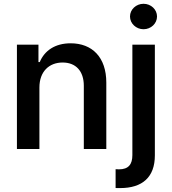

<svg xmlns="http://www.w3.org/2000/svg" viewBox="-20 -779 898 1004"><path d="M186.1 -321.7C186.1 -404.5 236.5 -452.1 307.5 -452.1C376.8 -452.1 418.3 -407 418.3 -330.6V0H535.9V-346.9C535.9 -480.1 461.6 -552.6 349.4 -552.6C267.8 -552.6 212.7 -514.2 187.9 -454.5H181.1V-545.5H68.5V0H186.1ZM584.5 204.2C593 204.5 600.1 204.5 608.3 204.5C725.1 204.5 789.8 147 789.8 33.4V-545.5H672.2V32C672.2 80.3 652 106.5 602.3 106.5C596.2 106.5 591.3 106.2 584.5 105.8ZM659.8 -692.8C659.8 -656.2 691.8 -626.1 730.5 -626.1C769.5 -626.1 801.1 -656.2 801.1 -692.8C801.1 -729.4 769.5 -759.2 730.5 -759.2C691.8 -759.2 659.8 -729.4 659.8 -692.8Z"/></svg>

Font: Magic Ui Pro Semi Bold
Style: Regular
Weight: 600
Designer: Stefan Endress, Andreas Faust
Version: Version 1.000;FEAKit 1.0